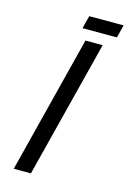

<svg xmlns="http://www.w3.org/2000/svg" viewBox="-119 -840 604 899"><g transform="rotate(15 182.5 -391.0)"><path d="M125 0H41.7L210.8 -666.7H294.2ZM182.5 -719.2 198.3 -781.7H365L349.2 -719.2Z"/></g></svg>

Font: Yulong
Style: Italic
Weight: 400
Italic angle: -14.25°
Designer: GGBotNet
Foundry: f0n7.com
Version: 1.00